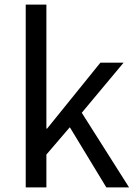

<svg xmlns="http://www.w3.org/2000/svg" viewBox="-20 -816 592 836"><path d="M92 0H182V-143L284 -262L443 0H542L336 -325L518 -543H417L185 -256H182V-796H92Z"/></svg>

Font: Source Han Sans HK
Style: Regular
Weight: 400
Designer: Ryoko NISHIZUKA 西塚涼子 (kana, bopomofo & ideographs); Paul D. Hunt (Latin, Greek & Cyrillic); Sandoll Communications 산돌커뮤니
Foundry: Adobe
Version: Version 2.000;hotconv 1.0.107;makeotfexe 2.5.65593